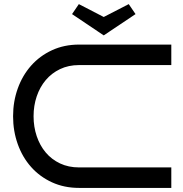

<svg xmlns="http://www.w3.org/2000/svg" viewBox="-20 -918 894 938"><path d="M816.9 0H366.2Q293.5 0 233.9 -27.3Q174.3 -54.7 132.1 -102.1Q89.8 -149.4 66.9 -213.4Q43.9 -277.3 43.9 -350.1Q43.9 -422.4 66.9 -486.1Q89.8 -549.8 132.1 -597.4Q174.3 -645 233.9 -672.6Q293.5 -700.2 366.2 -700.2H816.9V-600.1H366.2Q314.5 -600.1 273.2 -580.3Q231.9 -560.5 203.4 -526.6Q174.8 -492.7 159.4 -447.3Q144 -401.9 144 -350.1Q144 -298.3 159.4 -252.7Q174.8 -207 203.4 -173.1Q231.9 -139.2 273.2 -119.6Q314.5 -100.1 366.2 -100.1H816.9ZM365.2 -897.9 486.8 -835 608.9 -897.9 642.1 -849.1 486.8 -745.1 332 -849.1Z"/></svg>

Font: Bruno Ace
Style: Regular
Weight: 400
Designer: Astigmatic (AOETI)
Foundry: Astigmatic (AOETI)
Version: Version 1.000